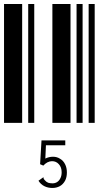

<svg xmlns="http://www.w3.org/2000/svg" viewBox="-20 -610 520 953"><path d="M0 0V-590H90V0ZM120 0V-590H150V0ZM240 0V-590H330V0ZM360 0V-590H390V0ZM420 0V-590H450V0ZM240 323Q218 323 200 314Q182 305 171 287L195 270L196 271Q196 275 197 278Q198 280 202 284Q209 293 219 297Q228 300 241 300Q253 300 263 294Q274 287 280 274Q286 262 286 245Q286 220 272 205Q259 190 238 190Q227 190 215 196Q204 202 195 212L179 205L186 87H304V111H208L205 177Q223 168 243 168Q263 168 278 178Q294 187 303 205Q312 223 312 246Q312 270 303 287Q293 305 277 314Q260 323 240 323Z"/></svg>

Font: Libre Barcode 39 Text
Style: Regular
Weight: 400
Version: Version 1.005; ttfautohint (v1.8.3)